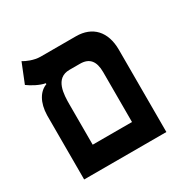

<svg xmlns="http://www.w3.org/2000/svg" viewBox="-141 -745 868 878"><g transform="rotate(-30 293.0 -306.0)"><path d="M59.6 0H493.7V-434.6C493.7 -530.3 441.4 -585.9 354.5 -585.9H167.5C133.8 -585.9 96.7 -602.1 82 -611.8L41 -509.8C62.5 -493.7 99.6 -473.6 127.9 -468.8V-463.9C88.9 -449.7 61 -406.2 59.6 -338.4ZM252 -467.8H307.6C356.4 -467.8 380.4 -440.4 380.4 -381.8V-118.2H172.9V-329.1C172.9 -382.3 174.8 -467.8 252 -467.8Z"/></g></svg>

Font: Cascadia Code NF SemiBold
Style: Regular
Weight: 600
Monospace: yes
Designer: Aaron Bell
Foundry: Saja Typeworks
Version: Version 2404.023